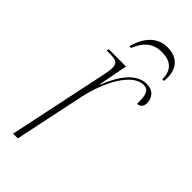

<svg xmlns="http://www.w3.org/2000/svg" viewBox="-231 -763 808 808"><g transform="rotate(45 173.0 -358.5)"><path d="M124 -606H134C156 -661 189 -686 238 -686C290 -686 321 -661 320 -606H330C338 -674 306 -717 240 -717C180 -717 140 -671 124 -606ZM131 -442 38 0H66L133 -318C154 -415 211 -534 282 -534C305 -534 318 -520 318 -472C318 -467 318 -463 318 -458C336 -458 346 -471 346 -489C346 -516 331 -546 287 -546C229 -546 184 -488 151 -405H149L174 -536H71L69 -526H84C121 -526 138 -522 138 -492C138 -482 136 -465 131 -442Z"/></g></svg>

Font: Noto Serif Display Condensed Thin
Style: Italic
Weight: 100
Width: 3
Italic angle: -12°
Designer: Monotype Design Team
Foundry: Monotype Imaging Inc.
Version: Version 2.009